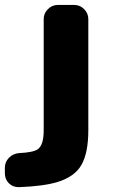

<svg xmlns="http://www.w3.org/2000/svg" viewBox="-54 -567 461 782"><path d="M-34.2 116.2Q-34.2 92.8 -17.6 75.7Q-1 58.6 23.4 56.6Q82 53.7 99.6 41Q124 24.4 124 -37.1V-489.3Q124 -512.7 141.1 -529.8Q158.2 -546.9 181.6 -546.9H248Q271.5 -546.9 288.6 -529.8Q305.7 -512.7 305.7 -489.3V-37.1Q305.7 55.7 277.8 104.5Q250 153.3 178.7 174.8Q123 191.4 23.4 195.3Q22.5 195.3 21.5 195.3Q-1 195.3 -17.6 179.7Q-34.2 163.1 -34.2 138.7Z"/></svg>

Font: Gen Jyuu Gothic Heavy
Style: Bold
Weight: 900
Designer: [Source Han Sans]
Ryoko NISHIZUKA  (kana & ideographs); Paul D. Hunt (Latin, Greek & Cyrillic); Wenlong ZHANG  (bopomofo
Version: Version 1.002.20150607